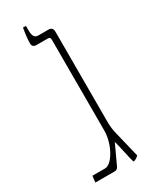

<svg xmlns="http://www.w3.org/2000/svg" viewBox="-175 -687 573 729"><g transform="rotate(-30 111.5 -322.0)"><path d="M178 3H181C186 3 198 -5 202 -10L175 -121C170 -140 168 -158 168 -176V-571C168 -584 163 -592 149 -592H104C89 -592 82 -603 82 -627V-647H69C67 -635 62 -606 62 -582C62 -570 68 -564 81 -564H130C139 -564 141 -560 141 -550V-153C141 -96 103 -28 72 -28H16L13 0H98C107 0 112 -5 116 -15L154 -97C161 -73 171 -20 178 3Z"/></g></svg>

Font: Noto Serif Hebrew Condensed Thin
Style: Regular
Weight: 100
Width: 3
Designer: Monotype Design Team
Foundry: Monotype Imaging Inc.
Version: Version 2.004